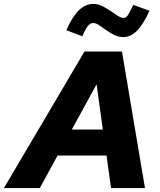

<svg xmlns="http://www.w3.org/2000/svg" viewBox="-74 -964 821 984"><path d="M-54 0 359 -700H551L669 0H495L472 -167H221L130 0ZM294 -300H453L421 -532ZM348 -778 266 -809Q296 -878 330 -911Q364 -944 404 -944Q429 -944 451 -932.5Q473 -921 492.5 -908Q512 -895 529 -883.5Q546 -872 560 -872Q571 -872 580.5 -885Q590 -898 609 -939L692 -909Q662 -841 629 -807.5Q596 -774 558 -774Q532 -774 510 -785.5Q488 -797 469.5 -810Q451 -823 434.5 -834.5Q418 -846 403 -846Q389 -846 376.5 -831Q364 -816 348 -778Z"/></svg>

Font: Red Hat Text
Style: Bold Italic
Weight: 700
Italic angle: -12°
Designer: Pentagram / MCKL
Foundry: Pentagram / MCKL
Version: Version 1.003; Red Hat Text Bold Italic